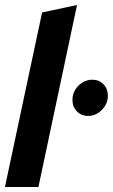

<svg xmlns="http://www.w3.org/2000/svg" viewBox="-22 -750 453 770"><path d="M-2.2 0 146.8 -700 286.9 -729.9 132.1 0ZM331.7 -285.1Q304.1 -285.1 286.4 -303.3Q268.6 -321.6 268.6 -349.1Q268.6 -382.3 292.5 -406.3Q316.3 -430.3 349.1 -430.3Q375 -430.3 392.9 -412Q410.7 -393.6 410.7 -366.3Q410.7 -333.9 386.7 -309.5Q362.7 -285.1 331.7 -285.1Z"/></svg>

Font: Red Hat Display VF
Style: Italic
Weight: 300
Italic angle: -12°
Designer: Pentagram, MCKL
Foundry: Pentagram, MCKL
Version: Version 1.023